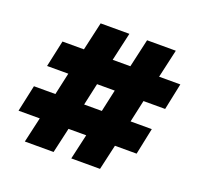

<svg xmlns="http://www.w3.org/2000/svg" viewBox="-106 -700 850 816"><g transform="rotate(20 319.0 -292.0)"><path d="M85 -1 111 -115H15L41 -235H138L160 -335H64L90 -455H187L216 -583H346L317 -455H397L426 -583H556L527 -455H623L598 -335H500L478 -235H574L549 -115H451L425 -1H295L321 -115H241L215 -1ZM268 -235H348L370 -335H290Z"/></g></svg>

Font: Rokkitt Black
Style: Regular
Weight: 900
Designer: Vernon Adams
Foundry: Vernon Adams
Version: Version 3.103